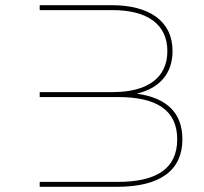

<svg xmlns="http://www.w3.org/2000/svg" viewBox="-20 -720 788 740"><path d="M133 -681H414C547 -681 625 -627 625 -523C625 -419 547 -365 414 -365H133V-346H434C583 -346 663 -296 663 -183C663 -70 583 -19 434 -19H133V0H430C600 0 683 -65 683 -183C683 -284 624 -343 507 -359C591 -379 645 -433 645 -523C645 -640 554 -700 410 -700H133Z"/></svg>

Font: Montserrat-Alt1 Thin
Style: Regular
Weight: 100
Designer: Differentunic
Foundry: Differentunic
Version: Version 7.222